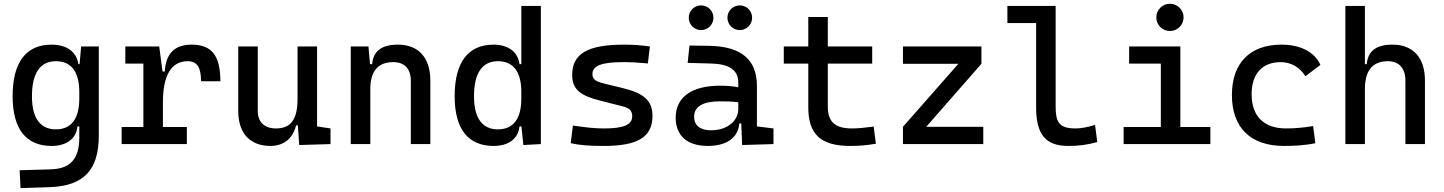

<svg xmlns="http://www.w3.org/2000/svg" viewBox="-20 -764 7657 1018"><path d="M88.9 233.4 240.2 228.5C423.8 222.7 503.9 138.7 503.9 -45.9V-517.6H410.2L401.9 -423.8H395.5C386.7 -488.8 334 -527.3 253.4 -527.3C117.7 -527.3 46.9 -433.6 46.9 -253.9C46.9 -80.6 117.7 9.8 253.4 9.8C333 9.8 384.3 -28.8 390.6 -93.8H400.4V-30.3C399.4 76.2 354.5 130.9 250 133.8L84 138.7ZM400.4 -276.4V-241.2C400.4 -134.3 357.9 -78.1 276.4 -78.1C192.9 -78.1 149.4 -138.2 149.4 -253.9C149.4 -376 192.9 -439.5 276.4 -439.5C357.9 -439.5 400.4 -383.3 400.4 -276.4Z M843.8 -222.7C843.8 -361.3 886.7 -439.5 974.6 -439.5C1024.4 -439.5 1045.9 -408.2 1045.9 -333H1148.4C1148.4 -469.7 1102.5 -527.3 996.1 -527.3C906.2 -527.3 859.4 -480.5 853.5 -384.8H841.8L824.2 -517.6H644.5V-426.8H740.2V-90.8H625V0H970.7V-90.8H843.8Z M1414.1 9.8C1483.4 9.8 1533.2 -29.3 1549.8 -99.6H1559.1L1566.4 4.9L1732.4 0V-83L1661.1 -93.8V-517.6H1557.6V-239.3C1557.6 -126.5 1518.6 -83 1443.4 -83C1382.3 -83 1346.7 -116.2 1346.7 -175.8V-517.6H1243.2V-175.8C1243.2 -57.6 1305.2 9.8 1414.1 9.8Z M2158.2 0H2261.7V-336.9C2261.7 -458 2199.2 -527.3 2089.8 -527.3C2002.9 -527.3 1959 -493.2 1953.1 -423.8H1941.9L1933.6 -517.6H1839.8V0H1943.4V-291C1943.4 -387.2 1984.4 -434.6 2065.4 -434.6C2124 -434.6 2158.2 -399.4 2158.2 -336.9Z M2597.2 9.8C2676.8 9.8 2728 -28.8 2734.4 -93.8H2744.6L2754.9 4.9L2847.7 0V-732.4H2744.1V-423.8H2734.4C2726.1 -488.8 2674.8 -527.3 2597.2 -527.3C2461.4 -527.3 2390.6 -433.6 2390.6 -253.9C2390.6 -80.6 2461.4 9.8 2597.2 9.8ZM2744.1 -241.2C2744.1 -134.3 2701.7 -78.1 2620.1 -78.1C2536.6 -78.1 2493.2 -138.2 2493.2 -253.9C2493.2 -376 2536.6 -439.5 2620.1 -439.5C2701.7 -439.5 2744.1 -383.3 2744.1 -276.4Z M3182.6 9.8C3362.3 9.8 3439.5 -38.1 3439.5 -149.4C3439.5 -232.4 3390.6 -270.5 3282.2 -296.9L3186.5 -320.3C3142.1 -331.1 3121.1 -340.8 3121.1 -371.1C3121.1 -416 3169.9 -434.6 3286.1 -434.6C3324.2 -434.6 3362.3 -432.6 3415 -427.7L3425.8 -517.6C3379.9 -524.4 3338.9 -527.3 3289.1 -527.3C3095.7 -527.3 3013.7 -479.5 3013.7 -366.2C3013.7 -288.1 3060.1 -256.3 3162.1 -230.5L3281.2 -200.2C3315.4 -191.4 3332 -178.7 3332 -147.5C3332 -102.5 3287.1 -83 3182.6 -83C3135.7 -83 3085.9 -87.9 3017.6 -98.6L3005.9 -4.9C3051.8 5.9 3104.5 9.8 3182.6 9.8Z M3915 4.9 4081.1 0V-83L3993.2 -93.8V-309.6C3993.2 -446.3 3911.1 -518.6 3740.2 -521L3635.7 -522.5L3626 -430.7L3750 -427.2C3845.7 -424.8 3894.5 -394 3894.5 -325.2V-301.3C3866.2 -307.1 3834 -309.6 3796.9 -309.6C3647.5 -309.6 3562.5 -249 3562.5 -139.6C3562.5 -44.4 3624.5 9.8 3732.4 9.8C3828.6 9.8 3892.6 -29.8 3899.9 -109.4H3910.2ZM3894.5 -221.7V-185.5C3894.5 -130.9 3845.7 -73.2 3749 -73.2C3692.4 -73.2 3660.2 -99.1 3660.2 -144.5C3660.2 -198.7 3706.5 -226.6 3794.9 -226.6C3828.6 -226.6 3861.3 -226.6 3894.5 -221.7ZM3697.3 -604.5C3733.4 -604.5 3762.7 -633.8 3762.7 -669.9C3762.7 -706.5 3733.4 -735.4 3697.3 -735.4C3661.1 -735.4 3631.8 -706.5 3631.8 -669.9C3631.8 -633.8 3661.1 -604.5 3697.3 -604.5ZM3902.3 -604.5C3938.5 -604.5 3967.8 -633.8 3967.8 -669.9C3967.8 -706.5 3938.5 -735.4 3902.3 -735.4C3866.2 -735.4 3836.9 -706.5 3836.9 -669.9C3836.9 -633.8 3866.2 -604.5 3902.3 -604.5Z M4488.3 9.8C4537.1 9.8 4578.1 5.9 4624 -2L4612.3 -92.8C4565.4 -86.9 4530.3 -83 4498 -83C4406.2 -83 4369.1 -118.2 4369.1 -200.2V-426.8H4604.5V-517.6H4369.1V-673.8H4265.6V-517.6H4135.7V-426.8H4265.6V-195.3C4265.6 -51.8 4331.1 9.8 4488.3 9.8Z M4767.6 0H5193.4V-91.8H4891.1L5183.6 -425.8V-517.6H4767.6V-425.8H5061.5L4767.6 -91.8Z M5643.6 9.8C5699.2 9.8 5745.1 3.9 5797.9 -10.7L5786.1 -101.6C5743.2 -88.9 5711.9 -83 5682.6 -83C5593.8 -83 5577.1 -118.2 5577.1 -200.2V-732.4H5321.3V-641.6H5473.6V-195.3C5473.6 -51.8 5523.4 9.8 5643.6 9.8Z M5937.5 0H6397.5V-90.8H6238.3V-517.6H5966.8V-426.8H6134.8V-90.8H5937.5ZM6183.1 -599.6C6223.1 -599.6 6255.4 -631.8 6255.4 -671.9C6255.4 -711.9 6223.1 -744.1 6183.1 -744.1C6143.1 -744.1 6110.8 -711.9 6110.8 -671.9C6110.8 -631.8 6143.1 -599.6 6183.1 -599.6Z M6788.1 9.8C6842.3 9.8 6900.4 6.8 6954.1 -4.9L6942.4 -95.7C6896.5 -87.9 6848.1 -83 6799.8 -83C6682.1 -83 6616.2 -146.5 6616.2 -264.6C6616.2 -373 6672.9 -434.6 6770.5 -434.6C6824.7 -434.6 6872.1 -407.2 6901.4 -359.9L6981 -419.9C6950.2 -488.3 6875 -527.3 6774.4 -527.3C6606 -527.3 6511.7 -428.7 6511.7 -259.8C6511.7 -85.9 6611.8 9.8 6788.1 9.8Z M7431.6 0H7535.2V-336.9C7535.2 -458 7472.7 -527.3 7363.3 -527.3C7276.4 -527.3 7232.4 -493.2 7226.6 -423.8H7216.8V-732.4H7113.3V0H7216.8V-291C7216.8 -390.6 7257.8 -439.5 7338.9 -439.5C7397.5 -439.5 7431.6 -402.3 7431.6 -336.9Z"/></svg>

Font: Cascadia Mono NF
Style: Regular
Weight: 400
Monospace: yes
Designer: Aaron Bell
Foundry: Saja Typeworks
Version: Version 2404.023